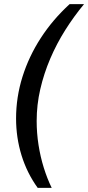

<svg xmlns="http://www.w3.org/2000/svg" viewBox="-20 -755 428 932"><path d="M163 157Q111 85 84.5 -1Q58 -87 58 -180Q58 -283 89 -382Q120 -481 178 -570.5Q236 -660 318 -735H388Q339 -676 297 -609.5Q255 -543 224 -470.5Q193 -398 175.5 -322Q158 -246 158 -168Q158 -109 167 -51.5Q176 6 192.5 59Q209 112 231 157Z"/></svg>

Font: Archivo SemiBold Medium
Style: Italic
Weight: 500
Italic angle: -10°
Version: Version 2.001